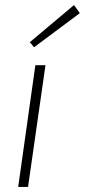

<svg xmlns="http://www.w3.org/2000/svg" viewBox="-20 -740 336 760"><path d="M160 -482 91 0H52L120 -482ZM273 -720 296 -688 115 -553 98 -573Z"/></svg>

Font: Exo 2 ExtraLight
Style: Italic
Weight: 250
Italic angle: -8°
Designer: Natanael Gama
Foundry: Natanael Gama
Version: Version 2.010